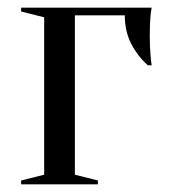

<svg xmlns="http://www.w3.org/2000/svg" viewBox="-20 -480 440 500"><path d="M175 -440V-25L235 -10V0H35V-10L95 -25V-435L35 -450V-460H375Q373 -450 372 -439Q371 -429 370.5 -415.5Q370 -402 370 -385Q370 -374 370.5 -360.5Q371 -347 372 -336Q373 -323 375 -310H365Q339 -333 322 -365.5Q305 -398 305 -440Z"/></svg>

Font: Oranienbaum
Style: Regular
Weight: 400
Designer: Oleg Pospelov and Jovanny Lemonad
Foundry: Oleg Pospelov and jovanny Lemonad
Version: Version 1.001; ttfautohint (v0.91) -l 8 -r 50 -G 200 -x 0 -w